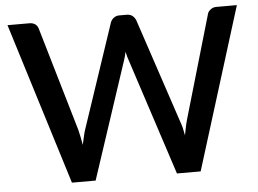

<svg xmlns="http://www.w3.org/2000/svg" viewBox="-51 -786 1145 851"><g transform="rotate(-5 521.5 -360.0)"><path d="M940.4 -720.2H1032.2L808.1 0H702.6L533.7 -517.1Q529.3 -528.8 527.8 -535.6Q524.9 -545.4 522.5 -557.1Q522 -554.7 517.6 -535.6Q512.7 -520 511.7 -517.1L340.8 0H235.4L11.7 -720.2H109.4Q123.5 -720.2 134.8 -712.9Q145 -705.1 148.4 -692.9L283.7 -231.4Q287.1 -216.8 291 -199.2Q292.5 -192.4 294.7 -179.7Q296.9 -167 297.9 -162.6Q300.3 -175.3 306.2 -199.7Q310.1 -217.8 314.9 -231.4L469.7 -692.9Q474.1 -704.1 483.4 -711.4Q494.6 -720.2 508.3 -720.2H542.5Q557.1 -720.2 567.4 -712.4Q576.7 -704.6 582 -692.9L735.8 -231.4Q741.7 -215.3 745.6 -200.7Q752 -171.4 752.9 -165Q753.9 -169.4 755.1 -176.8Q756.3 -184.1 757.6 -189.7Q758.8 -195.3 759.8 -200.7Q761.2 -209.5 767.1 -231.4L901.4 -692.9Q904.3 -703.6 915.5 -711.9Q926.3 -720.2 940.4 -720.2Z"/></g></svg>

Font: Lato-SemiBold
Style: Regular
Weight: 500
Designer: Lukasz Dziedzic with Adam Twardoch and Botio Nikoltchev
Foundry: tyPoland Lukasz Dziedzic
Version: ""